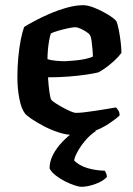

<svg xmlns="http://www.w3.org/2000/svg" viewBox="-20 -520 514 740"><path d="M262 0Q235 0 205 -10Q175 -20 147.5 -34.5Q120 -49 100.5 -62.5Q81 -76 76 -83Q62 -101 54.5 -140Q47 -179 47 -222Q47 -262 50.5 -299Q54 -336 60 -366.5Q66 -397 73 -416Q87 -425 113 -439Q139 -453 171.5 -467Q204 -481 238 -490.5Q272 -500 301 -500Q319 -500 345 -489.5Q371 -479 395 -464.5Q419 -450 428 -439Q433 -429 437.5 -406.5Q442 -384 445 -359Q448 -334 448 -316Q436 -300 419.5 -285Q403 -270 387 -258.5Q371 -247 359 -241Q343 -237 313 -232.5Q283 -228 245 -225Q207 -222 165 -222Q167 -190 170.5 -165Q174 -140 178 -135Q181 -131 193 -123Q205 -115 220.5 -106.5Q236 -98 250.5 -91.5Q265 -85 274 -85Q287 -85 307.5 -87.5Q328 -90 351 -93.5Q374 -97 394.5 -100.5Q415 -104 427 -106Q431 -102 436 -94.5Q441 -87 441 -75Q425 -60 397.5 -42Q370 -24 335.5 -12Q301 0 262 0ZM231 -284Q250 -285 271 -287Q292 -289 310 -293Q328 -297 338 -302Q338 -313 336.5 -329.5Q335 -346 333 -362Q331 -378 327 -384Q325 -389 314 -396.5Q303 -404 290.5 -409.5Q278 -415 270 -415Q261 -415 242 -411Q223 -407 204 -401.5Q185 -396 176 -391Q172 -379 169 -361.5Q166 -344 164.5 -326Q163 -308 163 -292Q175 -288 194.5 -286Q214 -284 231 -284ZM293 200Q285 200 268 194.5Q251 189 231 179Q211 169 194.5 156Q178 143 171 129Q171 102 184.5 76Q198 50 220 27Q242 4 267 -14L351 -16Q324 2 305 26Q286 50 276 70Q266 90 266 99Q285 118 316 127.5Q347 137 384 138Q386 141 389 148Q392 155 392 162Q378 178 348 189Q318 200 293 200Z"/></svg>

Font: Texturina Medium 12pt SemiBold
Style: Regular
Weight: 600
Version: Version 1.002